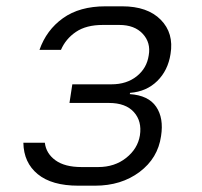

<svg xmlns="http://www.w3.org/2000/svg" viewBox="-20 -579 640 608"><path d="M228 9Q144 9 99.5 -27.5Q55 -64 54 -127H122Q126 -93 155.5 -71.5Q185 -50 238 -50H291Q343 -50 379.5 -79Q416 -108 423 -150Q430 -195 404 -224Q378 -253 325 -253H200L209 -312H333Q381 -312 413 -337.5Q445 -363 451 -404Q458 -444 432 -472Q406 -500 358 -500H305Q253 -500 220.5 -478Q188 -456 173 -421H105Q127 -484 179.5 -521.5Q232 -559 314 -559H367Q447 -559 489 -516.5Q531 -474 520 -408Q512 -356 478 -322.5Q444 -289 392 -285L391 -281Q450 -277 474.5 -241Q499 -205 490 -148Q480 -78 422 -34.5Q364 9 281 9Z"/></svg>

Font: JetBrains Mono NL ExtraLight
Style: Italic
Weight: 200
Italic angle: -9°
Monospace: yes
Designer: Philipp Nurullin, Konstantin Bulenkov
Foundry: JetBrains
Version: Version 2.305; ttfautohint (v1.8.4.7-5d5b)